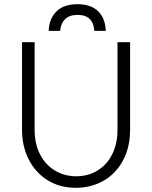

<svg xmlns="http://www.w3.org/2000/svg" viewBox="-20 -885 725 915"><path d="M85 -267V-684H145V-267Q145 -200 170.5 -150Q196 -100 241.5 -72.5Q287 -45 343 -45Q400 -45 445 -72.5Q490 -100 515 -150.5Q540 -201 540 -267V-684H600V-267Q600 -184 566.5 -121Q533 -58 474 -24Q415 10 341 10Q265 10 207 -26Q149 -62 117 -125Q85 -188 85 -267ZM484 -738H429Q428 -773 408.5 -793.5Q389 -814 350 -814Q310 -814 289.5 -793Q269 -772 267 -738H212Q214 -795 248.5 -830Q283 -865 349 -865Q413 -865 447.5 -831.5Q482 -798 484 -738Z"/></svg>

Font: Bellota Text
Style: Regular
Weight: 400
Designer: Kemie Guaida
Foundry: Kemie Guaida
Version: Version 4.001